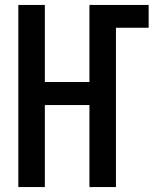

<svg xmlns="http://www.w3.org/2000/svg" viewBox="-20 -755 640 775"><path d="M54 0V-735H161V-424H341V-735H580V-643H448V0H341V-331H161V0Z"/></svg>

Font: Iosevka Custom SmBdEx
Style: Regular
Weight: 600
Width: 7
Monospace: yes
Designer: Belleve Invis
Foundry: Belleve Invis
Version: Version 11.2.4; ttfautohint (v1.8.4)